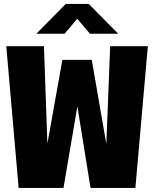

<svg xmlns="http://www.w3.org/2000/svg" viewBox="-20 -928 765 948"><path d="M72 0 11 -700H197L214 -219L288 -632.5H433L505 -217.5L524 -700H710L648.5 0H427L362 -403L293.5 0ZM159.5 -761.5 304.5 -908.5H418.5L563.5 -761.5H424L361.5 -835.5L299 -761.5Z"/></svg>

Font: Trispace SemiCondensed ExtraBold
Style: Regular
Weight: 800
Width: 4
Designer: Tyler Finck
Foundry: Etcetera Type Company
Version: Version 1.210; ttfautohint (v1.8.3)